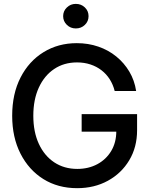

<svg xmlns="http://www.w3.org/2000/svg" viewBox="-20 -962 776 993"><path d="M378.9 11.2Q279.8 11.2 204.3 -35.9Q128.9 -83 85.9 -167.5Q43 -252 43 -363.3Q43 -476.6 86.2 -561Q129.4 -645.5 205.1 -692.1Q280.8 -738.8 377 -738.8Q436.5 -738.8 488.5 -720.9Q540.5 -703.1 581.3 -669.9Q622.1 -636.7 648.9 -591.6Q675.8 -546.4 684.1 -491.2H573.2Q564.9 -524.4 547.6 -551.8Q530.3 -579.1 504.9 -598.6Q479.5 -618.2 447.5 -628.7Q415.5 -639.2 378.4 -639.2Q311 -639.2 260.3 -605.2Q209.5 -571.3 180.9 -509.3Q152.3 -447.3 152.3 -363.3Q152.3 -279.8 180.9 -218Q209.5 -156.2 260.7 -122.3Q312 -88.4 379.9 -88.4Q437.5 -88.4 483.2 -112.8Q528.8 -137.2 555.2 -181.2Q581.5 -225.1 581.5 -283.7L612.3 -281.2H402.3V-371.6H689V-288.6Q689 -200.7 648.4 -133.1Q607.9 -65.4 537.8 -27.1Q467.8 11.2 378.9 11.2ZM372.1 -814.9Q344.7 -814.9 325.7 -833.5Q306.6 -852.1 306.6 -878.4Q306.6 -904.8 325.7 -923.3Q344.7 -941.9 372.1 -941.9Q399.9 -941.9 418.9 -923.6Q438 -905.3 438 -878.4Q438 -851.6 418.9 -833.3Q399.9 -814.9 372.1 -814.9Z"/></svg>

Font: Inter 28pt Medium
Style: Regular
Weight: 500
Designer: Rasmus Andersson
Foundry: rsms
Version: Version 4.001;git-66647c0bb